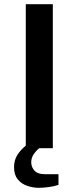

<svg xmlns="http://www.w3.org/2000/svg" viewBox="-20 -707 374 916"><path d="M103 0V-687H232V0ZM165 189Q137 189 109.5 179.5Q82 170 64.5 148.5Q47 127 47 91Q47 57 63 32Q79 7 103 -12H177V-8Q160 4 144.5 23.5Q129 43 129 67Q129 90 144.5 107Q160 124 193 124H259V175Q239 182 212.5 185.5Q186 189 165 189Z"/></svg>

Font: Archivo Expanded Medium
Style: Regular
Weight: 500
Width: 7
Designer: Hector Gatti
Foundry: Omnibus-Type
Version: Version 2.001